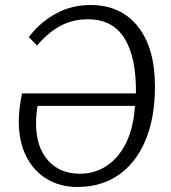

<svg xmlns="http://www.w3.org/2000/svg" viewBox="-20 -735 683 767"><path d="M289 12Q221 12 168 -19.5Q115 -51 85 -110Q55 -169 55 -251Q55 -274 58.5 -304Q62 -334 68 -362H523Q525 -505 477.5 -581.5Q430 -658 332 -658Q271 -658 222 -632Q173 -606 128 -553L95 -587Q140 -646 203 -680.5Q266 -715 341 -715Q463 -715 531 -629Q599 -543 599 -390Q599 -264 561 -174Q523 -84 453.5 -36Q384 12 289 12ZM299 -41Q359 -41 407 -73Q455 -105 484.5 -166Q514 -227 519 -312H130Q124 -274 124 -243Q124 -148 171.5 -94.5Q219 -41 299 -41Z"/></svg>

Font: Literata 12pt Light
Style: Italic
Weight: 300
Italic angle: -2°
Designer: Latin by Veronika Burian and Jose Scaglione. Greek by Irene Vlachou. Cyrillic by Vera Evstafieva
Foundry: TypeTogether
Version: Version 3.002